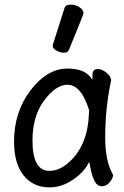

<svg xmlns="http://www.w3.org/2000/svg" viewBox="-20 -790 540 834"><path d="M194.8 23.9Q124 23.9 82.5 -28.1Q41 -80.1 41 -174.8Q41 -304.2 113 -398.2Q185.1 -492.2 272.9 -492.2Q355 -492.2 380.9 -442.9Q380.9 -444.8 381.8 -467.5Q382.8 -490.2 404.8 -490.2Q421.9 -490.2 441.4 -475.1Q460.9 -460 462.9 -441.9Q437 -321.8 437 -192.9Q437 -92.8 467.8 -37.1L471.2 -29.8Q471.2 -17.1 457 1Q442.9 19 421.9 19Q401.9 19 390.4 -4.4Q378.9 -27.8 373.5 -57.4Q368.2 -86.9 367.2 -86.9Q348.1 -44.9 298.6 -10.5Q249 23.9 194.8 23.9ZM193.8 -47.9Q233.9 -47.9 270 -77.1Q360.8 -149.9 366.2 -295.9Q366.2 -304.2 367.2 -311Q333 -421.9 272.9 -421.9Q223.1 -421.9 172.1 -354Q121.1 -286.1 121.1 -180.2Q121.1 -47.9 193.8 -47.9ZM257.8 -561Q242.2 -561 225.6 -570.1Q209 -579.1 209 -589.8Q209 -598.1 210.9 -600.1L259.8 -753.9Q264.2 -770 287.1 -770Q306.2 -770 324.5 -759Q342.8 -748 342.8 -731.9Q342.8 -728 279.8 -574.2Q274.9 -561 257.8 -561Z"/></svg>

Font: LXGW WenKai Mono GB Screen
Style: Regular
Weight: 400
Monospace: yes
Designer: LXGW / Fontworks Inc.
Foundry: LXGW / Fontworks Inc.
Version: Version 1.510;January 18,2025